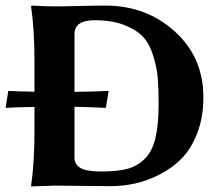

<svg xmlns="http://www.w3.org/2000/svg" viewBox="-23 -668 804 691"><path d="M245.1 -101.1Q245.1 -76.2 266.6 -63.5Q288.1 -50.8 342.8 -50.8Q398.9 -50.8 435.1 -60.3Q471.2 -69.8 498 -96.4Q524.9 -123 536.4 -171.1Q547.9 -219.2 547.9 -293.9Q547.9 -349.1 544.9 -385.5Q542 -421.9 529.1 -465.3Q516.1 -508.8 492.7 -534.4Q469.2 -560.1 425 -577.6Q380.9 -595.2 317.9 -595.2Q244.6 -595.2 245.1 -544.9V-337.4Q316.9 -338.4 368.2 -340.8L357.9 -279.8Q309.1 -282.2 245.1 -283.7ZM174.8 -645Q210 -645 265.4 -646.5Q320.8 -647.9 356 -647.9Q502.9 -647.9 606 -554.9Q709 -461.9 709 -317.9Q709 -247.1 687.5 -190.4Q666 -133.8 632.1 -98.9Q598.1 -64 552.5 -40.5Q506.8 -17.1 462.9 -7.6Q418.9 2 374 2Q329.1 2 271 1Q212.9 0 174.8 0L89.8 2.9L88.9 0Q101.1 -81.1 101.1 -200.2V-283.2Q37.6 -282.2 -2.9 -279.8L6.8 -340.8Q42.5 -338.9 101.1 -337.9V-444.8Q101.1 -560.1 88.9 -645L90.8 -647.9Q140.6 -645 174.8 -645Z"/></svg>

Font: Linux Biolinum O
Style: Bold
Weight: 700
Designer: Philipp H. Poll
Foundry: Philipp H. Poll
Version: Version 1.3.2